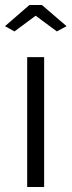

<svg xmlns="http://www.w3.org/2000/svg" viewBox="-34 -750 287 770"><path d="M75 0V-521H143V0ZM-14 -645 84 -730H134L233 -645L194 -624L109 -687L24 -624Z"/></svg>

Font: Raleway Thin
Style: Regular
Weight: 400
Version: Version 4.026